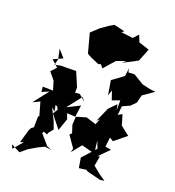

<svg xmlns="http://www.w3.org/2000/svg" viewBox="-203 -1334 1399 1532"><g transform="rotate(20 496.0 -567.5)"><path d="M464 -1152 400 -1107 339 -1050C353 -995 369 -941 383 -886L415 -868L489 -836L509 -843L531 -815L613 -908L690 -936L664 -911L784 -974C798 -1010 813 -1046 827 -1082L738 -1111L715 -1169L675 -1126L575 -1139L595 -1153L504 -1175ZM61 0 138 40 193 -6 265 -48 316 -72 371 -64 330 -81 257 -166 264 -181 298 -169 300 -183 333 -224 310 -287 260 -387 290 -360 280 -414 296 -407 309 -383 283 -343 370 -234 406 -337 389 -383 464 -379 460 -312 481 -246 465 -229 531 -134 523 -101 590 -184 703 -154 690 -260 714 -200 613 -88 627 -3 692 -12 695 -4 817 27 853 22 795 -18 738 -65 753 -148 735 -145 818 -228 768 -237 777 -317 809 -298 909 -380C884 -400 857 -419 833 -440L807 -528L773 -508L781 -584L844 -613L883 -653L900 -720L992 -784L944 -790L878 -805L788 -859L737 -856L731 -889L722 -821L697 -801L627 -751L647 -628L663 -676L689 -601L753 -625V-540L742 -588L683 -528L630 -407L652 -426L632 -378L547 -405L460 -379L473 -479L366 -425L461 -547L488 -514L432 -562L393 -559V-604L342 -724L207 -722L162 -711L175 -764L157 -847L212 -784L133 -748L190 -697L148 -652L199 -590L222 -514L134 -516L139 -472L198 -498L98 -370L157 -398L189 -285L180 -278L179 -187L160 -174L148 -151L115 -38L144 -47L75 33Z"/></g></svg>

Font: Hussar Lance
Style: ExBdObl
Weight: 700
Foundry: Cannot Into Space Fonts, PlusOne Fonts
Version: Version 2.270